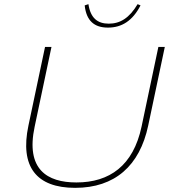

<svg xmlns="http://www.w3.org/2000/svg" viewBox="-20 -896 814 925"><path d="M197 -670 117 -291C75 -93 155 9 342 9C533 9 653 -97 694 -291L774 -670H743L662 -286C622 -98 508 -17 348 -17C207 -17 103 -80 147 -286L228 -670ZM388 -870 406 -876C416 -809 450 -782 504 -782C559 -782 603 -809 643 -876L657 -870C619 -796 567 -763 500 -763C434 -763 396 -796 388 -870Z"/></svg>

Font: LT Wave Thin
Style: Italic
Weight: 100
Designer: Daniel Lyons
Version: Version 2.5 (Glyphs App)